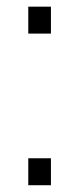

<svg xmlns="http://www.w3.org/2000/svg" viewBox="-20 -547 230 567"><path d="M130.4 -527.3V-447.8H63.5V-527.3ZM130.4 -79.6V0H63.5V-79.6Z"/></svg>

Font: Battambang Light
Style: Regular
Weight: 300
Designer: Danh Hong
Version: Version 8.002; ttfautohint (v1.8.3)